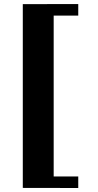

<svg xmlns="http://www.w3.org/2000/svg" viewBox="-20 -770 487 950"><path d="M92.8 159.7V-749.5L367.2 -750V-692.9H245.6V103H367.2V160.2Z"/></svg>

Font: Gelasio
Style: Bold
Weight: 700
Designer: Eben Sorkin
Foundry: Eben Sorkin
Version: Version 1.008